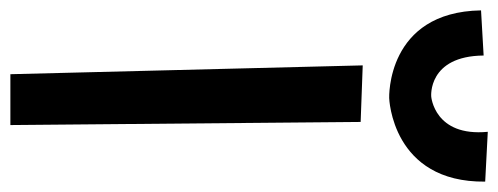

<svg xmlns="http://www.w3.org/2000/svg" viewBox="-337 -662 960 370"><g transform="rotate(90 143.0 -477.0)"><path d="M193 -692 84 -696 101 -17H199ZM212 -937C222 -834 144 -828 144 -828C144 -828 66 -821 65 -929L-22 -924C-19 -741 147 -747 147 -747C147 -747 310 -752 308 -932Z"/></g></svg>

Font: McLaren
Style: Regular
Weight: 400
Designer: Astigmatic (AOETI)
Foundry: Astigmatic (AOETI)
Version: Version 1.000